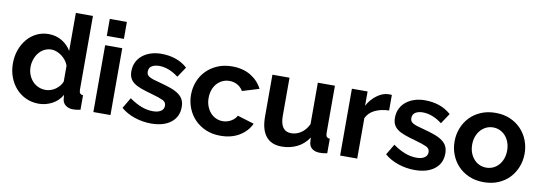

<svg xmlns="http://www.w3.org/2000/svg" viewBox="-57 -1101 4182 1482"><g transform="rotate(10 2034.5 -360.0)"><path d="M278 10Q224 10 178 -11Q132 -32 99 -69Q66 -106 47.5 -155.5Q29 -205 29 -262Q29 -319 46.5 -368Q64 -417 95 -454Q126 -491 169 -512Q212 -533 263 -533Q321 -533 367.5 -505Q414 -477 440 -432V-730H574V-154Q574 -133 581 -124Q588 -115 605 -114V0Q570 7 548 7Q512 7 489 -11Q466 -29 463 -58L460 -91Q431 -41 381.5 -15.5Q332 10 278 10ZM313 -104Q332 -104 352 -110.5Q372 -117 389 -129Q406 -141 419.5 -157Q433 -173 440 -192V-317Q432 -339 417.5 -357.5Q403 -376 384.5 -389.5Q366 -403 345.5 -411Q325 -419 305 -419Q275 -419 249.5 -406Q224 -393 206 -370.5Q188 -348 178 -319Q168 -290 168 -259Q168 -226 179 -198Q190 -170 209 -149Q228 -128 254.5 -116Q281 -104 313 -104Z M706 0V-524H840V0ZM706 -597V-730H840V-597Z M1159 10Q1093 10 1030 -11Q967 -32 922 -71L972 -155Q1020 -121 1065.5 -103.5Q1111 -86 1156 -86Q1196 -86 1219 -101Q1242 -116 1242 -144Q1242 -172 1215 -185Q1188 -198 1127 -215Q1076 -229 1040 -242Q1004 -255 982 -271.5Q960 -288 950 -309.5Q940 -331 940 -361Q940 -401 955.5 -433Q971 -465 999 -487.5Q1027 -510 1064.5 -522Q1102 -534 1146 -534Q1205 -534 1256.5 -517Q1308 -500 1351 -462L1297 -381Q1257 -411 1219.5 -425Q1182 -439 1145 -439Q1111 -439 1088 -425Q1065 -411 1065 -380Q1065 -366 1070.5 -357Q1076 -348 1088 -341Q1100 -334 1119.5 -327.5Q1139 -321 1168 -314Q1222 -300 1260.5 -286Q1299 -272 1323.5 -254Q1348 -236 1359.5 -212.5Q1371 -189 1371 -156Q1371 -79 1314 -34.5Q1257 10 1159 10Z M1425 -262Q1425 -317 1444 -366Q1463 -415 1499 -452Q1535 -489 1586 -511Q1637 -533 1701 -533Q1787 -533 1847.5 -496Q1908 -459 1938 -399L1807 -359Q1790 -388 1762 -403.5Q1734 -419 1700 -419Q1671 -419 1646 -407.5Q1621 -396 1602.5 -375.5Q1584 -355 1573.5 -326Q1563 -297 1563 -262Q1563 -227 1574 -198Q1585 -169 1603.5 -148Q1622 -127 1647 -115.5Q1672 -104 1700 -104Q1736 -104 1766.5 -122Q1797 -140 1809 -166L1940 -126Q1913 -66 1851 -28Q1789 10 1702 10Q1638 10 1587 -12Q1536 -34 1500 -71.5Q1464 -109 1444.5 -158.5Q1425 -208 1425 -262Z M2182 10Q2101 10 2059 -42Q2017 -94 2017 -196V-524H2151V-225Q2151 -104 2238 -104Q2277 -104 2313.5 -127.5Q2350 -151 2373 -199V-524H2507V-154Q2507 -133 2514.5 -124Q2522 -115 2539 -114V0Q2519 4 2505.5 5Q2492 6 2481 6Q2445 6 2422.5 -10.5Q2400 -27 2396 -56L2393 -98Q2358 -44 2303 -17Q2248 10 2182 10Z M2952 -408Q2891 -407 2843 -384.5Q2795 -362 2774 -317V0H2640V-524H2763V-412Q2777 -439 2796 -460.5Q2815 -482 2837 -498Q2859 -514 2881.5 -522.5Q2904 -531 2925 -531Q2936 -531 2941.5 -531Q2947 -531 2952 -530Z M3225 10Q3159 10 3096 -11Q3033 -32 2988 -71L3038 -155Q3086 -121 3131.5 -103.5Q3177 -86 3222 -86Q3262 -86 3285 -101Q3308 -116 3308 -144Q3308 -172 3281 -185Q3254 -198 3193 -215Q3142 -229 3106 -242Q3070 -255 3048 -271.5Q3026 -288 3016 -309.5Q3006 -331 3006 -361Q3006 -401 3021.5 -433Q3037 -465 3065 -487.5Q3093 -510 3130.5 -522Q3168 -534 3212 -534Q3271 -534 3322.5 -517Q3374 -500 3417 -462L3363 -381Q3323 -411 3285.5 -425Q3248 -439 3211 -439Q3177 -439 3154 -425Q3131 -411 3131 -380Q3131 -366 3136.5 -357Q3142 -348 3154 -341Q3166 -334 3185.5 -327.5Q3205 -321 3234 -314Q3288 -300 3326.5 -286Q3365 -272 3389.5 -254Q3414 -236 3425.5 -212.5Q3437 -189 3437 -156Q3437 -79 3380 -34.5Q3323 10 3225 10Z M3766 10Q3702 10 3651 -12Q3600 -34 3564.5 -71.5Q3529 -109 3510 -158Q3491 -207 3491 -261Q3491 -316 3510 -365Q3529 -414 3564.5 -451.5Q3600 -489 3651 -511Q3702 -533 3766 -533Q3830 -533 3880.5 -511Q3931 -489 3966.5 -451.5Q4002 -414 4021 -365Q4040 -316 4040 -261Q4040 -207 4021 -158Q4002 -109 3967 -71.5Q3932 -34 3881 -12Q3830 10 3766 10ZM3629 -261Q3629 -226 3639.5 -197.5Q3650 -169 3668.5 -148Q3687 -127 3712 -115.5Q3737 -104 3766 -104Q3795 -104 3820 -115.5Q3845 -127 3863.5 -148Q3882 -169 3892.5 -198Q3903 -227 3903 -262Q3903 -296 3892.5 -325Q3882 -354 3863.5 -375Q3845 -396 3820 -407.5Q3795 -419 3766 -419Q3737 -419 3712 -407Q3687 -395 3668.5 -374Q3650 -353 3639.5 -324Q3629 -295 3629 -261Z"/></g></svg>

Font: PTCRaleway
Style: Bold
Weight: 700
Designer: Matt McInerney, Pablo Impallari, Rodrigo Fuenzalida
Foundry: Matt McInerney, Pablo Impallari, Rodrigo Fuenzalida
Version: Version 3.000g; ttfautohint (v1.5) -l 8 -r 28 -G 28 -x 14 -D